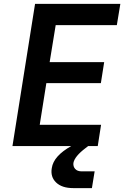

<svg xmlns="http://www.w3.org/2000/svg" viewBox="-20 -750 640 986"><path d="M44 0 160 -730H598L580 -621H266L235 -431H515L498 -323H218L184 -109H499L482 0H433L420 10Q363 53 357 87Q355 105 366 117.5Q377 130 400 130H466L452 216H356Q298 216 268 187Q238 158 246 113Q255 51 346 0Z"/></svg>

Font: JetBrains Mono NL
Style: Bold Italic
Weight: 700
Italic angle: -9°
Designer: Philipp Nurullin, Konstantin Bulenkov
Foundry: JetBrains
Version: Version 2.304; ttfautohint (v1.8.4.7-5d5b)